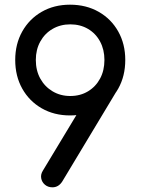

<svg xmlns="http://www.w3.org/2000/svg" viewBox="-20 -802 620 820"><path d="M279 -782Q348 -782 401.5 -751.5Q455 -721 485 -667.5Q515 -614 515 -546Q515 -477 485 -423.5Q455 -370 401.5 -339.5Q348 -309 279 -309Q211 -309 158 -339.5Q105 -370 75 -423.5Q45 -477 45 -546Q45 -614 75 -667.5Q105 -721 158 -751.5Q211 -782 279 -782ZM280 -698Q238 -698 204.5 -678.5Q171 -659 152 -624.5Q133 -590 133 -546Q133 -501 152 -466.5Q171 -432 204.5 -412Q238 -392 280 -392Q323 -392 356 -412Q389 -432 407.5 -466.5Q426 -501 426 -546Q426 -590 407.5 -624.5Q389 -659 356 -678.5Q323 -698 280 -698ZM483 -421 246 -27Q230 -2 204 -2Q185 -2 172 -13Q159 -24 156 -40.5Q153 -57 163 -73L312 -320Z"/></svg>

Font: Comfortaa SemiBold
Style: Regular
Weight: 600
Designer: Johan Aakerlund
Foundry: Johan Aakerlund
Version: Version 3.104; ttfautohint (v1.8.1.43-b0c9)